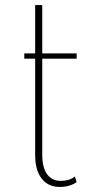

<svg xmlns="http://www.w3.org/2000/svg" viewBox="-20 -723 380 759"><path d="M217 16Q170 16 144.5 -17.2Q119 -50.5 119 -111V-491H76V-512H119V-703H147V-512H283V-491H147V-111Q147 -61 166 -34.5Q185 -8 220.5 -8Q253.5 -8 276 -25L283 -3Q271.5 5.5 253.8 10.8Q236 16 217 16Z"/></svg>

Font: Spartan Thin Thin
Style: Regular
Weight: 250
Version: Version 1.004